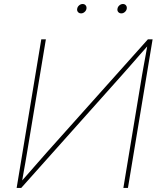

<svg xmlns="http://www.w3.org/2000/svg" viewBox="-20 -920 798 940"><path d="M606.4 0H584L675.3 -551.3Q679.7 -576.7 684.3 -602.1Q689 -627.4 693.6 -652.8Q698.2 -678.2 702.6 -703.6H710.4Q687.5 -678.2 665.3 -652.8Q643.1 -627.4 621.1 -602.1Q599.1 -576.7 576.2 -551.3L84 0H61.5L182.1 -727.5H204.6L112.8 -175.3Q108.9 -149.9 104.2 -124.5Q99.6 -99.1 95.2 -74Q90.8 -48.8 86.4 -23.4H77.1Q99.6 -48.8 121.6 -74Q143.6 -99.1 165.8 -124.5Q188 -149.9 210.4 -175.3L704.1 -727.5H727.1ZM574.2 -854.5Q564.5 -854.5 558.8 -861.3Q553.2 -868.2 555.2 -877.4Q556.6 -886.7 564.5 -893.6Q572.3 -900.4 582 -900.4Q591.3 -900.4 596.7 -893.8Q602.1 -887.2 600.6 -877.4Q599.1 -868.2 591.3 -861.3Q583.5 -854.5 574.2 -854.5ZM377 -854.5Q367.2 -854.5 361.6 -861.3Q356 -868.2 357.9 -877.4Q359.4 -886.7 367.2 -893.6Q375 -900.4 384.8 -900.4Q394 -900.4 399.4 -893.8Q404.8 -887.2 403.3 -877.4Q401.9 -868.2 394 -861.3Q386.2 -854.5 377 -854.5Z"/></svg>

Font: Inter 18pt Thin
Style: Italic
Weight: 250
Italic angle: -9.3988°
Version: Version 4.001;git-66647c0bb